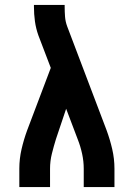

<svg xmlns="http://www.w3.org/2000/svg" viewBox="-20 -755 540 775"><path d="M58 0V-74Q58 -114 67 -153Q76 -192 90 -230L185 -481L135 -612Q125 -640 121 -669Q117 -698 117 -728V-735H241V-728Q241 -708 242.5 -688Q244 -668 251 -649L410 -230Q424 -192 433 -153Q442 -114 442 -74V0H318V-74Q318 -104 311.5 -134Q305 -164 294 -192L247 -316L206 -194Q197 -165 189.5 -135Q182 -105 182 -74V0Z"/></svg>

Font: Iosevka Curly Extrabold
Style: Regular
Weight: 800
Monospace: yes
Designer: Belleve Invis
Foundry: Belleve Invis
Version: Version 22.1.2; ttfautohint (v1.8.4)